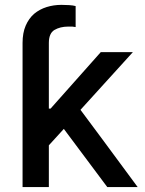

<svg xmlns="http://www.w3.org/2000/svg" viewBox="-20 -757 588 777"><path d="M414.1 0Q370.1 -58.6 238.3 -235.4Q223.6 -218.8 177.7 -168.9Q177.7 -127 177.7 0Q151.4 0 71.3 0Q71.3 -138.7 71.3 -555.7Q97.7 -555.7 177.7 -555.7Q177.7 -496.1 177.7 -317.4Q179.7 -317.4 184.6 -317.4Q235.4 -375 387.7 -545.9Q419.9 -545.9 517.6 -545.9Q464.8 -487.3 305.7 -312.5Q364.3 -234.4 537.1 0Q505.9 0 414.1 0ZM177.7 -504.9Q151.4 -504.9 71.3 -504.9Q71.3 -524.4 71.3 -583Q71.3 -624 84 -653.3Q96.7 -682.6 118.2 -701.2Q140.6 -719.7 168.9 -728.5Q197.3 -737.3 228.5 -737.3Q245.1 -737.3 259.8 -736.3Q275.4 -735.4 286.1 -732.4Q286.1 -704.1 286.1 -647.5Q280.3 -648.4 272.5 -649.4Q264.6 -649.4 255.9 -649.4Q223.6 -649.4 200.2 -635.7Q177.7 -622.1 177.7 -583Q177.7 -556.6 177.7 -504.9Z"/></svg>

Font: DeepSea
Style: Medium
Weight: 500
Designer: Stem
Version: Version 3.019;git-0a5106e0b